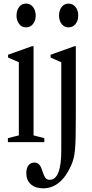

<svg xmlns="http://www.w3.org/2000/svg" viewBox="-20 -792 510 1070"><path d="M125 -639.5Q100.5 -639.5 86.2 -659Q72 -678.5 72 -704.5Q72 -733 86.2 -752.5Q100.5 -772 125 -772Q150 -772 164.5 -752.5Q179 -733 179 -704.5Q179 -678.5 164.5 -659Q150 -639.5 125 -639.5ZM24 0V-22L85 -37.5V-445L25 -471.5V-487L158 -534.5H167V-37.5L227 -22V0ZM362 -639.5Q337.5 -639.5 323.2 -658.5Q309 -677.5 309 -706Q309 -734 323.5 -753Q338 -772 362 -772Q385.5 -772 400.8 -753Q416 -734 416 -706Q416 -677.5 401.2 -658.5Q386.5 -639.5 362 -639.5ZM221 257.5Q177 257.5 151.8 234.8Q126.5 212 126.5 173.5Q126.5 145.5 138.5 129.8Q150.5 114 170.5 114Q188 114 198.5 125.2Q209 136.5 215.5 160Q225 189 233.5 199.5Q242 210 256.5 210Q321.5 210 321.5 47V-445L262 -471.5V-487L395 -534.5H402.5V-142Q402.5 -73.5 401.5 -29.2Q400.5 15 397.8 43.5Q395 72 389.8 92Q384.5 112 375.5 132Q348.5 193 309.2 225.2Q270 257.5 221 257.5Z"/></svg>

Font: Libre Caslon Condensed
Style: Regular
Weight: 400
Designer: Pablo Impallari, Rodrigo Fuenzalida, Katja Schimmel, Ertekin Erdin
Foundry: Pablo Impallari, Rodrigo Fuenzalida
Version: Version 2.000; ttfautohint (v1.8.4.7-5d5b);gftools[0.9.33]